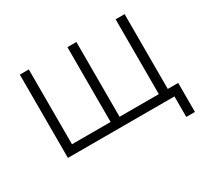

<svg xmlns="http://www.w3.org/2000/svg" viewBox="-133 -715 1110 1038"><g transform="rotate(-30 422.0 -196.0)"><path d="M757 128H811V-53H746V-520H690V-53H445V-520H389V-53H148V-520H92V0H757Z"/></g></svg>

Font: Fixel Display Light
Style: Regular
Weight: 300
Designer: AlfaBravo + MacPaw
Foundry: Kyrylo Tkachov, Marchela Mozhyna, Serhii Makarenko, Maria Weinstein, Zakhar Kryvoshyya
Version: Version 1.211